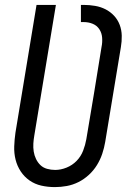

<svg xmlns="http://www.w3.org/2000/svg" viewBox="-20 -755 540 783"><path d="M204 8Q175 8 148.5 2Q122 -4 100.5 -19Q79 -34 64.5 -56Q50 -78 43.5 -104Q37 -130 38 -158Q39 -186 43 -214L129 -735H208L120 -203Q117 -186 116 -169.5Q115 -153 117.5 -137Q120 -121 127 -106.5Q134 -92 145 -81.5Q156 -71 172 -66.5Q188 -62 205 -62Q228 -62 251.5 -71.5Q275 -81 292.5 -99Q310 -117 319 -140.5Q328 -164 332 -187Q348 -281 363.5 -375Q379 -469 394 -563Q398 -582 396.5 -601.5Q395 -621 385 -636Q375 -651 358 -658Q341 -665 321 -665H310V-735H321Q345 -735 368 -731Q391 -727 410.5 -717Q430 -707 445 -691Q460 -675 468 -654Q476 -633 476.5 -609.5Q477 -586 473 -563L409 -176Q405 -152 397 -128Q389 -104 375.5 -82Q362 -60 342.5 -42Q323 -24 300 -12.5Q277 -1 252.5 3.5Q228 8 204 8Z"/></svg>

Font: Iosevka SS04
Style: Italic
Weight: 400
Italic angle: -9°
Monospace: yes
Designer: Belleve Invis
Foundry: Belleve Invis
Version: Version 19.0.0; ttfautohint (v1.8.4)